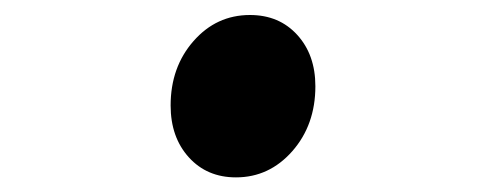

<svg xmlns="http://www.w3.org/2000/svg" viewBox="-20 -505 640 256"><path d="M294.6 -268.5Q256 -268.5 231.8 -295.2Q207.5 -322 207.5 -364.4Q207.5 -415.5 238 -450.2Q268.5 -485 313.3 -485Q352.2 -485 376.3 -458.5Q400.5 -432 400.5 -390Q400.5 -338.5 369.8 -303.5Q339 -268.5 294.6 -268.5Z"/></svg>

Font: Spline Sans Mono
Style: Italic
Weight: 400
Italic angle: -4°
Monospace: yes
Designer: Eben Sorkin, Mirko Velimirovic
Foundry: Sorkin Type
Version: Version 1.004